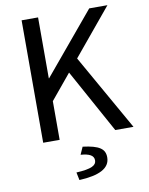

<svg xmlns="http://www.w3.org/2000/svg" viewBox="-107 -842 915 1183"><g transform="rotate(-10 350.0 -250.5)"><path d="M408 -475 649 -766H535L217 -385H215V-766H112V0H215V-242L344 -398L563 0H677ZM347 66 326 113C380 117 408 131 408 162C408 193 379 211 282 216L292 265C416 259 485 226 485 157C485 104 450 79 347 66Z"/></g></svg>

Font: Kawkab Mono Light
Style: Bold
Weight: 400
Monospace: yes
Designer: Abdullah Arif
Foundry: Abdullah Arif
Version: Version 1.000;PS 000.500;hotconv 1.0.88;makeotf.lib2.5.64775